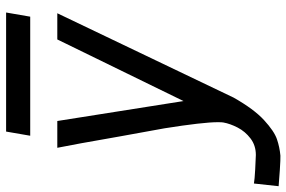

<svg xmlns="http://www.w3.org/2000/svg" viewBox="-184 -584 962 645"><g transform="rotate(-90 297.5 -261.0)"><path d="M100 117Q132 117 155.5 99Q179 81 192 55.8Q205 30.5 209 8Q210 3.5 210 -11Q210 -60 189.5 -189.5Q183 -223.5 162.5 -338.5Q135 -496.5 124 -550H214L281 -126L488 -550H576L292.5 42.5Q254 110.5 217 144.5Q180 178.5 153 187.8Q126 197 97.5 199.5Q86.5 200 48.5 197.5Q10.5 195 -5 193.5L4 110.5Q17.5 113 51.5 114.8Q85.5 116.5 100 117ZM178.5 -722H578.5L564.5 -641H164.5Z"/></g></svg>

Font: JuliaMono
Style: Italic
Weight: 400
Italic angle: -9°
Monospace: yes
Designer: cormullion
Foundry: corm
Version: Version 0.057; ttfautohint (v1.8.4)